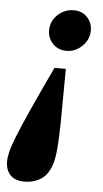

<svg xmlns="http://www.w3.org/2000/svg" viewBox="-53 -536 406 757"><g transform="rotate(5 150.0 -157.0)"><path d="M197 -269 196 -136Q196 -39 193 16.5Q190 72 183 99Q170 148 141 168Q112 188 73 188Q35 188 16.5 168Q-2 148 -2 114Q-2 98 3.5 75.5Q9 53 25 12.5Q41 -28 71.5 -95.5Q102 -163 152 -269ZM282 -429Q282 -392 255 -366Q228 -340 193 -340Q160 -340 139 -362Q118 -384 118 -414Q118 -452 145.5 -477Q173 -502 208 -502Q241 -502 261.5 -480.5Q282 -459 282 -429Z"/></g></svg>

Font: Source Serif Pro
Style: Bold Italic
Weight: 700
Italic angle: -12°
Designer: Frank Grießhammer
Foundry: Adobe Systems Incorporated
Version: Version 3.001;hotconv 1.0.111;makeotfexe 2.5.65597